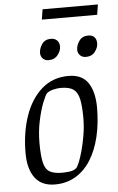

<svg xmlns="http://www.w3.org/2000/svg" viewBox="-58 -888 574 937"><g transform="rotate(-5 229.0 -419.5)"><path d="M173 9Q108 9 75.5 -34.5Q43 -78 43 -156Q43 -256 71 -337Q99 -418 153 -465.5Q207 -513 284 -513Q351 -513 380.5 -468Q410 -423 410 -347Q410 -270 394.5 -205Q379 -140 349 -92Q319 -44 274.5 -17.5Q230 9 173 9ZM212 -45Q229 -45 249 -47.5Q269 -50 281 -60Q287 -63 296.5 -85.5Q306 -108 315.5 -142.5Q325 -177 332 -218.5Q339 -260 339 -302Q339 -361 331.5 -395Q324 -429 303.5 -443.5Q283 -458 242 -458Q224 -458 204 -453Q184 -448 173 -438Q165 -430 151 -394.5Q137 -359 126 -307.5Q115 -256 115 -200Q115 -136 123 -102.5Q131 -69 152.5 -57Q174 -45 212 -45ZM378 -598Q360 -598 349 -609Q338 -620 338 -636Q338 -658 353 -679.5Q368 -701 398 -701Q417 -701 427.5 -690Q438 -679 438 -659Q438 -639 422.5 -618.5Q407 -598 378 -598ZM195 -598Q177 -598 166.5 -609Q156 -620 156 -636Q156 -658 170.5 -679.5Q185 -701 215 -701Q233 -701 244.5 -690Q256 -679 256 -659Q256 -639 240 -618.5Q224 -598 195 -598ZM179 -798 187 -848H458L450 -798Z"/></g></svg>

Font: Faustina Light Light
Style: Italic
Weight: 300
Italic angle: -8°
Version: Version 1.200